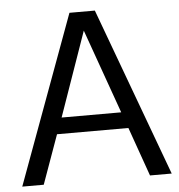

<svg xmlns="http://www.w3.org/2000/svg" viewBox="-52 -788 773 828"><g transform="rotate(-5 334.5 -374.5)"><path d="M489 -222H180L104 -10H11L279 -739H389L658 -10H564ZM464 -292 334 -657 206 -292Z"/></g></svg>

Font: Kakao Big Sans
Style: Regular
Weight: 400
Designer: Park Young-rak; Lee Sang-min; Kim Jung-jin; Min Bon; Park Min-gyu;
Foundry: Kakao Corporation
Version: Version 2.003